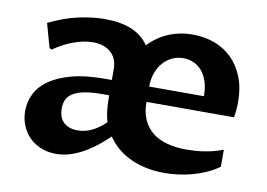

<svg xmlns="http://www.w3.org/2000/svg" viewBox="-63 -623 1015 730"><g transform="rotate(10 444.5 -258.5)"><path d="M818.4 -50.8Q794.4 -33.7 768.1 -22.2Q741.7 -10.7 714.8 -3.7Q688 3.4 661.6 6.6Q635.3 9.8 611.3 9.8Q538.1 9.8 481 -16.1Q423.8 -42 390.1 -92.3Q375 -77.6 354.2 -60.1Q333.5 -42.5 308.1 -26.9Q282.7 -11.2 253.4 -0.7Q224.1 9.8 191.9 9.8Q159.7 9.8 133.1 -1.2Q106.4 -12.2 87.9 -31.2Q69.3 -50.3 59.1 -75.9Q48.8 -101.6 48.8 -131.3Q48.8 -165.5 64 -196.8Q79.1 -228 112.5 -251.7Q146 -275.4 198.5 -289.6Q251 -303.7 325.7 -303.7H353V-346.2Q353 -366.7 346.2 -382.8Q339.4 -398.9 326.9 -409.9Q314.5 -420.9 296.9 -426.8Q279.3 -432.6 258.3 -432.6Q240.2 -432.6 220.5 -428.5Q200.7 -424.3 180.9 -417Q161.1 -409.7 142.3 -399.4Q123.5 -389.2 107.4 -377.4L98.6 -382.3L72.8 -474.6Q133.8 -504.4 187.7 -515.9Q241.7 -527.3 287.6 -527.3Q348.1 -527.3 390.1 -510Q432.1 -492.7 457.5 -456.1Q491.7 -491.7 534.4 -509.5Q577.1 -527.3 627 -527.3Q672.4 -527.3 711.4 -512.7Q750.5 -498 779.1 -469.7Q807.6 -441.4 824 -399.9Q840.3 -358.4 840.3 -304.2Q840.3 -288.6 838.9 -272.9Q837.4 -257.3 835 -244.6H497.1Q497.1 -205.1 510 -176.3Q522.9 -147.5 546.6 -128.7Q570.3 -109.9 603.8 -101.1Q637.2 -92.3 677.7 -92.3Q690.9 -92.3 707.5 -93.3Q724.1 -94.2 742.7 -96.9Q761.2 -99.6 780.5 -104.5Q799.8 -109.4 818.4 -116.7ZM257.3 -92.3Q285.6 -92.3 312.3 -105Q338.9 -117.7 364.7 -142.6Q357.9 -165 355.5 -189.5Q353 -213.9 353 -244.6H328.1Q284.2 -244.6 256.1 -238.8Q228 -232.9 212.2 -222.2Q196.3 -211.4 190.2 -197Q184.1 -182.6 184.1 -165Q184.1 -128.4 204.1 -110.4Q224.1 -92.3 257.3 -92.3ZM708.5 -303.7Q708.5 -335.4 700.7 -359.6Q692.9 -383.8 679.2 -399.9Q665.5 -416 647 -424.3Q628.4 -432.6 606.9 -432.6Q583 -432.6 563 -422.9Q543 -413.1 528.3 -396Q513.7 -378.9 505.4 -355.2Q497.1 -331.5 497.1 -303.7Z"/></g></svg>

Font: Proza Libre
Style: SemiBold
Weight: 600
Designer: Jasper de Waard
Foundry: Jasper de Waard
Version: Version 1.000; ttfautohint (v1.4.1.8-43bc) -l 8 -r 50 -G 200